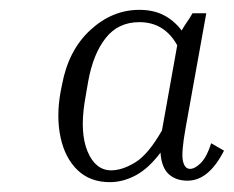

<svg xmlns="http://www.w3.org/2000/svg" viewBox="-20 -705 475 390"><path d="M361 -338Q337 -338 322.5 -351.5Q308 -365 306 -395Q282 -363 256 -349Q230 -335 203 -335Q163 -335 137.5 -359.5Q112 -384 103 -426Q94 -468 103 -518L106 -533Q119 -603 163.5 -644Q208 -685 263 -685Q292 -685 313 -674Q334 -663 349 -643Q354 -652 360 -660.5Q366 -669 371 -678H399L357 -445Q348 -395 351.5 -378.5Q355 -362 366 -362Q376 -362 388 -374Q400 -386 409 -414L435 -399Q404 -338 361 -338ZM152 -498Q142 -435 158 -397Q174 -359 206 -359Q228 -359 254.5 -375Q281 -391 309 -440L340 -613Q314 -660 263 -660Q220 -660 194.5 -627.5Q169 -595 159 -539Z"/></svg>

Font: Inria Serif Light
Style: Italic
Weight: 300
Italic angle: -10°
Designer: Black Foundry Team
Foundry: Black Foundry
Version: Version 1.000; ttfautohint (v1.8.3)